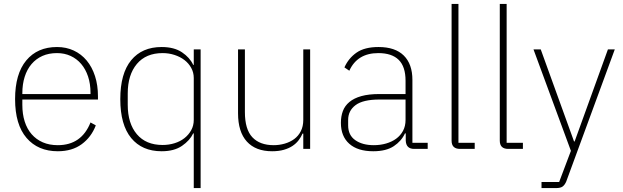

<svg xmlns="http://www.w3.org/2000/svg" viewBox="-20 -760 3182 980"><path d="M275 12Q174 12 115.5 -56Q57 -124 57 -254Q57 -383 114 -451.5Q171 -520 271 -520Q318 -520 356.5 -502Q395 -484 422.5 -451Q450 -418 465 -371.5Q480 -325 480 -268V-252H94V-225Q94 -178 106 -140Q118 -102 141.5 -75Q165 -48 198.5 -33.5Q232 -19 275 -19Q396 -19 442 -135L469 -120Q446 -60 397 -24Q348 12 275 12ZM271 -489Q229 -489 196.5 -474.5Q164 -460 141 -433Q118 -406 106 -368Q94 -330 94 -284V-280H442V-286Q442 -332 429.5 -369.5Q417 -407 394.5 -433.5Q372 -460 340.5 -474.5Q309 -489 271 -489Z M969 -79H966Q949 -43 909 -15.5Q869 12 805 12Q705 12 649.5 -55.5Q594 -123 594 -254Q594 -385 649.5 -452.5Q705 -520 805 -520Q869 -520 909 -493Q949 -466 966 -429H969V-508H1004V200H969ZM810 -20Q842 -20 871 -29Q900 -38 921.5 -55Q943 -72 956 -95.5Q969 -119 969 -148V-362Q969 -390 956 -413.5Q943 -437 921.5 -453.5Q900 -470 871 -479.5Q842 -489 810 -489Q725 -489 678.5 -433.5Q632 -378 632 -283V-225Q632 -130 678.5 -75Q725 -20 810 -20Z M1528 -78H1524Q1517 -61 1504.5 -44.5Q1492 -28 1473.5 -15.5Q1455 -3 1429 4.5Q1403 12 1369 12Q1285 12 1240 -37.5Q1195 -87 1195 -182V-508H1230V-188Q1230 -100 1268 -59.5Q1306 -19 1377 -19Q1406 -19 1433.5 -27Q1461 -35 1482 -50.5Q1503 -66 1515.5 -90.5Q1528 -115 1528 -148V-508H1563V0H1528Z M2094 0Q2053 0 2051 -42V-79H2047Q2029 -40 1990 -14Q1951 12 1885 12Q1806 12 1763 -26Q1720 -64 1720 -133Q1720 -166 1730 -193Q1740 -220 1763.5 -239.5Q1787 -259 1824.5 -269.5Q1862 -280 1917 -280H2050V-348Q2050 -420 2015 -454.5Q1980 -489 1911 -489Q1804 -489 1763 -399L1738 -416Q1759 -463 1800 -491.5Q1841 -520 1912 -520Q1997 -520 2041 -476.5Q2085 -433 2085 -352V-31H2163V0ZM1888 -19Q1921 -19 1950.5 -27.5Q1980 -36 2002 -52Q2024 -68 2037 -92Q2050 -116 2050 -148V-252H1917Q1833 -252 1795 -223.5Q1757 -195 1757 -148V-120Q1757 -70 1793.5 -44.5Q1830 -19 1888 -19Z M2328 0Q2285 0 2285 -42V-740H2320V-31H2403V0Z M2574 0Q2531 0 2531 -42V-740H2566V-31H2649V0Z M3083 -508H3118L2870 167Q2862 185 2851 192.5Q2840 200 2818 200H2744V169H2834L2894 10L2703 -508H2740L2910 -38H2913Z"/></svg>

Font: IBM Plex Sans Thai Looped ExtraLight
Style: Regular
Weight: 200
Designer: Mike Abbink, Paul van der Laan, Pieter van Rosmalen, Ben Mitchell, Mark Frömberg
Foundry: Bold Monday
Version: Version 1.0